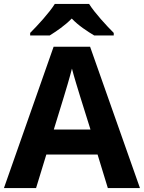

<svg xmlns="http://www.w3.org/2000/svg" viewBox="-20 -954 730 974"><path d="M432 -934H258C230 -889 170 -824 133 -787V-774H232C267 -796 309 -824 344 -860C378 -824 423 -795 458 -774H557V-787C521 -823 460 -889 432 -934ZM527 0H690L437 -717H252L0 0H163L215 -170H475ZM387 -463 439 -297H253L304 -463C311 -485 335 -566 345 -606C355 -566 377 -496 387 -463Z"/></svg>

Font: Noto Sans Arabic UI
Style: Bold
Weight: 700
Designer: Monotype Design Team, Nadine Chahine and Nizar Qandah
Foundry: Monotype Imaging Inc.
Version: Version 2.010